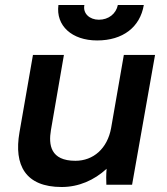

<svg xmlns="http://www.w3.org/2000/svg" viewBox="-20 -740 669 769"><path d="M227 9C295 9 357 -18 407 -64C405 -42 405 -16 406 0H509L601 -520H476L425 -227C410 -145 354 -96 282 -96C182 -96 174 -160 184 -219L236 -520H112L58 -210C35 -78 82 9 227 9ZM369 -578C472 -578 541 -631 556 -720H452C445 -685 415 -661 376 -661C339 -661 311 -686 318 -720H214C203 -637 268 -578 369 -578Z"/></svg>

Font: Fixel Display SemiBold
Style: Italic
Weight: 600
Italic angle: -10°
Designer: AlfaBravo + MacPaw
Foundry: Kyrylo Tkachov, Marchela Mozhyna, Serhii Makarenko, Maria Weinstein, Zakhar Kryvoshyya
Version: Version 1.210;Glyphs 3.2 (3217)